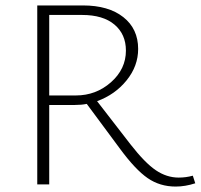

<svg xmlns="http://www.w3.org/2000/svg" viewBox="-20 -678 738 706"><path d="M689 -32 698 -4Q661 8 626 8Q568 8 523 -23Q478 -54 422 -130L299 -296Q280 -292 255 -292H161V0H117V-658H285Q379 -658 433.5 -615Q488 -572 488 -498Q488 -435 445.5 -382.5Q403 -330 337 -306L460 -147Q513 -79 553 -52Q593 -25 637 -25Q664 -25 689 -32ZM161 -327H259Q333 -327 388 -375.5Q443 -424 443 -492Q443 -552 401 -587.5Q359 -623 282 -623H161Z"/></svg>

Font: EauTest Light
Style: Regular
Weight: 300
Designer: Christian Thalmann (Catharsis Fonts)
Version: Version 0.001;PS 000.001;hotconv 1.0.88;makeotf.lib2.5.64775